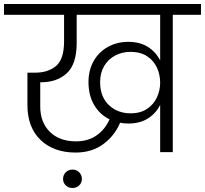

<svg xmlns="http://www.w3.org/2000/svg" viewBox="-49 -760 1024 959"><path d="M955 -740V-686H814V0H751V-236Q730 -194 690 -168.5Q650 -143 592 -143Q568 -143 551 -147Q523 -81 466 -39.5Q409 2 329 2Q219 2 153.5 -61Q88 -124 88 -235V-397H126Q192 -397 231.5 -431Q271 -465 271 -553V-686H-29V-740ZM331 -54Q392 -54 434.5 -84.5Q477 -115 498 -164Q449 -188 421 -236Q393 -284 393 -350Q393 -410 419 -455.5Q445 -501 490.5 -526Q536 -551 592 -551Q650 -551 690 -525.5Q730 -500 751 -458V-686H334V-546Q334 -440 285 -394.5Q236 -349 155 -349H152V-228Q152 -149 200 -101.5Q248 -54 331 -54ZM603 -194Q653 -194 686 -216.5Q719 -239 735 -274Q751 -309 751 -347Q751 -386 735.5 -421Q720 -456 686.5 -478.5Q653 -501 603 -501Q562 -501 527 -483Q492 -465 471.5 -430.5Q451 -396 451 -350Q451 -277 494.5 -235.5Q538 -194 603 -194ZM360 134Q360 153 346.5 166Q333 179 313 179Q293 179 279.5 166Q266 153 266 134Q266 114 279.5 100.5Q293 87 313 87Q333 87 346.5 100.5Q360 114 360 134Z"/></svg>

Font: A Bank Premium Light
Style: Regular
Weight: 300
Designer: Ninad Kale (Devanagari), Jonny Pinhorn (Latin), Htun Naung (Myanmar)
Foundry: Indian Type Foundry
Version: 4.004